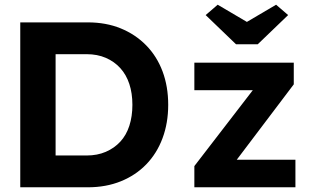

<svg xmlns="http://www.w3.org/2000/svg" viewBox="-20 -795 1332 815"><path d="M66 0V-700H353Q430 -700 492.5 -674.5Q555 -649 600.5 -602.5Q646 -556 670 -492Q694 -428 694 -350Q694 -273 670 -208.5Q646 -144 601 -97.5Q556 -51 493 -25.5Q430 0 353 0ZM216 -109 200 -135H348Q393 -135 429 -150.5Q465 -166 490.5 -193.5Q516 -221 529 -261Q542 -301 542 -350Q542 -399 529 -438.5Q516 -478 490.5 -506Q465 -534 429 -549.5Q393 -565 348 -565H197L216 -589ZM805 0V-90L1053 -412H805V-529H1227V-437L985 -117H1234V0ZM982 -607 853 -731 904 -775 1028 -702 1152 -775 1203 -731 1074 -607Z"/></svg>

Font: Our Lexend SemiBold
Style: Regular
Weight: 600
Designer: Bonnie Shaver-Troup, Thomas Jockin
Foundry: Lexend
Version: Version 1.007